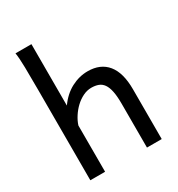

<svg xmlns="http://www.w3.org/2000/svg" viewBox="-184 -900 942 1018"><g transform="rotate(-30 287.0 -390.5)"><path d="M417.5 0V-268.6Q417.5 -314.5 411.4 -344.2Q405.3 -374 393.1 -391.4Q380.9 -408.7 362.5 -415.5Q344.2 -422.4 319.8 -422.4Q293.5 -422.4 268.3 -409.9Q243.2 -397.5 222.2 -377.7Q201.2 -357.9 185.1 -333Q168.9 -308.1 161.1 -283.2V0H70.8V-551.8Q70.8 -630.9 69.8 -690.2Q68.8 -749.5 63.5 -781.2H161.1V-405.3Q197.3 -456.5 246.1 -482.2Q294.9 -507.8 346.7 -507.8Q424.8 -507.8 466.3 -456.8Q507.8 -405.8 507.8 -305.2V0Z"/></g></svg>

Font: Andika Eur
Style: Regular
Weight: 400
Designer: Victor Gaultney, Annie Olsen, Julie Remington, Don Collingsworth, Eric Hays, Becca Hirsbrunner
Foundry: SIL International
Version: Version 5.000